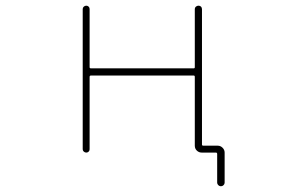

<svg xmlns="http://www.w3.org/2000/svg" viewBox="-20 -564 1040 679"><path d="M748 82V-19.5Q748 -24.4 743.2 -24.4H693.4Q683.6 -24.4 676.3 -31.2Q668.9 -38.1 668.9 -48.8V-292Q668.9 -296.9 665 -296.9H301.8Q296.9 -296.9 296.9 -292V-36.1Q296.9 -31.2 293.5 -27.8Q290 -24.4 285.2 -24.4Q280.3 -24.4 276.4 -27.8Q272.5 -31.2 272.5 -36.1V-532.2Q272.5 -537.1 276.4 -540.5Q280.3 -543.9 285.2 -543.9Q290 -543.9 293.5 -540.5Q296.9 -537.1 296.9 -532.2V-326.2Q296.9 -322.3 301.8 -322.3H665Q668.9 -322.3 668.9 -326.2V-531.2Q668.9 -537.1 672.9 -540.5Q676.8 -543.9 682.1 -543.9Q687.5 -543.9 690.9 -540.5Q694.3 -537.1 694.3 -531.2V-52.7Q694.3 -48.8 699.2 -48.8H750Q759.8 -48.8 767.1 -41.5Q774.4 -34.2 774.4 -24.4V82Q774.4 86.9 770.5 90.8Q766.6 94.7 761.2 94.7Q755.9 94.7 752 90.8Q748 86.9 748 82Z"/></svg>

Font: Rounded-X Mgen+ 1m thin
Style: Regular
Weight: 100
Designer: [Source Han Sans]
Ryoko NISHIZUKA  (kana & ideographs); Paul D. Hunt (Latin, Greek & Cyrillic); Wenlong ZHANG  (bopomofo
Version: Version 1.059.20150602